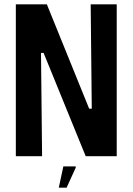

<svg xmlns="http://www.w3.org/2000/svg" viewBox="-20 -720 612 885"><path d="M398 -700H518V0H375L181 -476H169L174 0H53V-700H196L391 -219H403ZM287 145H251L272 47H329V53Z"/></svg>

Font: Phudu Medium
Style: Regular
Weight: 500
Version: Version 1.005;gftools[0.9.23]